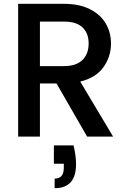

<svg xmlns="http://www.w3.org/2000/svg" viewBox="-20 -715 672 1005"><path d="M572 0H436L276 -278H189V0H75V-695H315Q395 -695 450.5 -667Q506 -639 533.5 -592Q561 -545 561 -487Q561 -419 521.5 -363.5Q482 -308 400 -288ZM189 -369H315Q379 -369 411.5 -401Q444 -433 444 -487Q444 -541 412 -571.5Q380 -602 315 -602H189ZM365 46Q378 99 378 145Q378 270 266 270V220Q314 220 314 163V142H262V46Z"/></svg>

Font: Poppins Medium A&M
Style: Regular
Weight: 500
Designer: Ninad Kale (Devanagari), Jonny Pinhorn (Latin)
Foundry: Indian Type Foundry
Version: 4.004